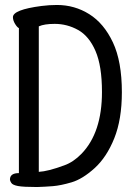

<svg xmlns="http://www.w3.org/2000/svg" viewBox="-20 -738 540 772"><path d="M129 14Q74 14 52.5 10Q31 6 25.5 -2.5Q20 -11 20 -16Q20 -42 56 -42V-625Q49 -628 40.5 -642Q32 -656 32 -669Q32 -699 147 -714Q178 -718 209 -718Q280 -718 339 -681Q398 -644 434 -567.5Q470 -491 470 -367Q470 -258 439.5 -182Q409 -106 360.5 -62Q312 -18 268 -5Q224 8 192.5 10.5Q161 13 129 14ZM136 -47Q173 -49 238 -73Q275 -86 308 -120Q390 -205 390 -368Q390 -473 364 -533Q338 -593 294 -617.5Q250 -642 200 -642Q158 -642 136 -632Z"/></svg>

Font: LXGW WenKai Mono Medium
Style: Regular
Weight: 500
Monospace: yes
Designer: LXGW / Fontworks Inc.
Foundry: LXGW / Fontworks Inc.
Version: Version 1.520; June 14, 2025